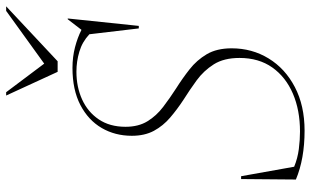

<svg xmlns="http://www.w3.org/2000/svg" viewBox="-208 -766 985 608"><g transform="rotate(-90 284.0 -462.5)"><path d="M434.5 -221Q434.5 -156.5 402.5 -104Q370.5 -51.5 311.8 -20.8Q253 10 173.5 10Q84.5 10 19 -17.5L20.5 -191H29.5L59.5 -23Q86 -12 115.5 -8.2Q145 -4.5 171 -4.5Q238.5 -4.5 291 -27Q343.5 -49.5 373.8 -92.2Q404 -135 404 -196Q404 -245.5 383.8 -277.5Q363.5 -309.5 333 -331.8Q302.5 -354 271.5 -373.5Q241 -393.5 215 -415.8Q189 -438 173.2 -467.2Q157.5 -496.5 157.5 -537Q157.5 -590 182.2 -632.5Q207 -675 255 -700Q303 -725 372.5 -725Q407 -725 437.8 -717Q468.5 -709 493 -696.5L526.5 -740H529L505.5 -515H497.5L479 -671.5Q455 -694 424 -703.2Q393 -712.5 360.5 -712.5Q312 -712.5 272.5 -694.5Q233 -676.5 209.5 -641.8Q186 -607 186 -557Q186 -516 203.5 -487.5Q221 -459 249 -437.8Q277 -416.5 308 -396.5Q339 -377 368 -354.2Q397 -331.5 415.8 -299.8Q434.5 -268 434.5 -221ZM567.5 -935 393.5 -772H360L285 -935H295.5L386 -814.5L553 -935Z"/></g></svg>

Font: Newsreader Display ExtraLight
Style: Italic
Weight: 275
Italic angle: -17°
Designer: Hugues Gentile
Foundry: Production Type
Version: Version 1.002